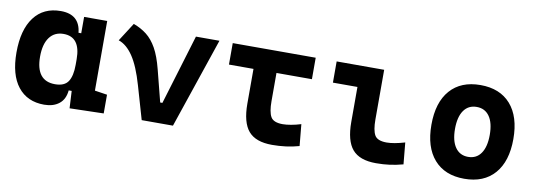

<svg xmlns="http://www.w3.org/2000/svg" viewBox="-48 -800 3025 1084"><g transform="rotate(10 1465.0 -258.5)"><path d="M228.5 9.8Q131.3 9.8 77.6 -58.3Q23.9 -126.5 23.9 -253.9Q23.9 -384.3 77.9 -455.8Q131.8 -527.3 230.5 -527.3Q338.9 -527.3 349.6 -423.8H365.2V-517.6H497.6V-118.2L568.8 -107.4V0L374 4.9L368.7 -93.8H351.6Q346.7 -42 313.7 -16.1Q280.8 9.8 228.5 9.8ZM365.2 -242.7V-274.9Q365.2 -402.8 268.1 -402.8Q216.3 -402.8 187.7 -364Q159.2 -325.2 159.2 -253.9Q159.2 -114.7 269 -114.7Q322.8 -114.7 344 -146.7Q365.2 -178.7 365.2 -242.7Z M786.6 0 731.4 -190.4Q701.2 -295.4 664.1 -350.6Q627 -405.8 580.6 -421.4L648.4 -527.3Q690.9 -511.7 723.9 -486.1Q756.8 -460.4 782 -415.8Q807.1 -371.1 825.7 -297.9L872.1 -116.2H884.8L1006.3 -517.6H1141.1L965.8 0Z M1535.2 9.8Q1440.9 9.8 1399.4 -39.1Q1357.9 -87.9 1357.9 -195.3V-394.5H1217.3V-517.6H1692.9V-394.5H1489.7V-232.9Q1489.7 -171.4 1505.4 -143.6Q1521 -115.7 1574.2 -115.7Q1594.2 -115.7 1621.3 -120.4Q1648.4 -125 1678.2 -134.3L1689.9 -10.7Q1652.3 0 1613.5 4.9Q1574.7 9.8 1535.2 9.8Z M2130.9 9.8Q2036.6 9.8 1995.1 -39.1Q1953.6 -87.9 1953.6 -195.3V-396H1813V-517.6H2085.4V-232.9Q2085.4 -171.4 2101.1 -143.6Q2116.7 -115.7 2169.9 -115.7Q2210.9 -115.7 2273.9 -134.3L2285.6 -10.7Q2245.6 0 2209.2 4.9Q2172.9 9.8 2130.9 9.8Z M2636.7 9.8Q2524.9 9.8 2463.4 -60.5Q2401.9 -130.9 2401.9 -258.8Q2401.9 -387.2 2463.4 -457.3Q2524.9 -527.3 2636.7 -527.3Q2748.5 -527.3 2810.1 -457.3Q2871.6 -387.2 2871.6 -258.8Q2871.6 -130.9 2810.1 -60.5Q2748.5 9.8 2636.7 9.8ZM2636.7 -115.7Q2684.6 -115.7 2710.4 -153.1Q2736.3 -190.4 2736.3 -258.8Q2736.3 -327.6 2710.4 -364.7Q2684.6 -401.9 2636.7 -401.9Q2589.4 -401.9 2563.2 -364.7Q2537.1 -327.6 2537.1 -258.8Q2537.1 -190.4 2563.2 -153.1Q2589.4 -115.7 2636.7 -115.7Z"/></g></svg>

Font: CaskaydiaMono NF
Style: Bold
Weight: 700
Designer: Aaron Bell
Foundry: Saja Typeworks
Version: Version 2111.001; ttfautohint (v1.8.4);Nerd Fonts 3.1.1